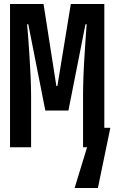

<svg xmlns="http://www.w3.org/2000/svg" viewBox="-20 -734 570 957"><path d="M30 0V-714H197L261 -305H266L333 -714H500V-97H530L468 203H352L414 0H394V-259Q394 -302 396 -355Q398 -408 401.5 -460Q405 -512 407.5 -553Q410 -594 412 -613H406L321 -183H206L121 -613H115Q117 -596 120 -555.5Q123 -515 126.5 -462.5Q130 -410 132.5 -355Q135 -300 135 -254V0Z"/></svg>

Font: Noto Sans Mono Condensed SemiBold
Style: Regular
Weight: 600
Width: 3
Designer: Monotype Design Team
Foundry: Monotype Imaging Inc.
Version: Version 2.014